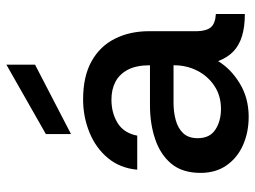

<svg xmlns="http://www.w3.org/2000/svg" viewBox="-119 -670 801 603"><g transform="rotate(-90 281.5 -368.5)"><path d="M216 12Q168 12 128 -5.5Q88 -23 64 -57Q40 -91 40 -139Q40 -196 68.5 -230.5Q97 -265 145.5 -281.5Q194 -298 252 -298H378Q378 -341 364 -367.5Q350 -394 326 -406.5Q302 -419 270 -419Q228 -419 196.5 -399.5Q165 -380 157 -338H50Q55 -392 86.5 -430Q118 -468 167 -488Q216 -508 271 -508Q343 -508 390.5 -481.5Q438 -455 461.5 -408Q485 -361 485 -301V-149Q486 -120 497.5 -106.5Q509 -93 539 -91V0Q499 0 469.5 -9Q440 -18 421 -36.5Q402 -55 391 -84Q367 -44 321 -16Q275 12 216 12ZM241 -75Q282 -75 313 -95.5Q344 -116 361 -149.5Q378 -183 378 -222V-224H260Q231 -224 205.5 -217Q180 -210 164.5 -193.5Q149 -177 149 -148Q149 -110 176 -92.5Q203 -75 241 -75ZM162 -546V-625L380 -749V-659Z"/></g></svg>

Font: Rethink Sans Medium
Style: Regular
Weight: 500
Designer: The Rethink Sans project authors (Hans Thiessen). DM Sans designed by Colophon Foundry.
Foundry: Rethink Communications LLC
Version: Version 1.001